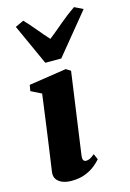

<svg xmlns="http://www.w3.org/2000/svg" viewBox="-128 -902 663 976"><g transform="rotate(-15 204.0 -414.0)"><path d="M124 11Q97 11 76.8 3Q56.5 -5 46 -20.2Q35.5 -35.5 38.5 -58Q40.5 -73 44.5 -100.5Q48.5 -128 53.8 -165.8Q59 -203.5 65.5 -249.8Q72 -296 79 -348.2Q86 -400.5 93.5 -456.5L38.5 -484L44 -515.5L241.5 -545.5L265.5 -530.5L205.5 -102.5Q203 -84.5 207.2 -76.5Q211.5 -68.5 221.5 -68.5Q231.5 -68.5 241.8 -73.5Q252 -78.5 267 -91L280 -61Q270 -48.5 249.5 -31.5Q229 -14.5 197.8 -1.8Q166.5 11 124 11ZM149.5 -603.5 52 -818.5 96.5 -839Q123.5 -811 150.8 -777.8Q178 -744.5 206 -714Q246 -746 284.2 -778.5Q322.5 -811 363.5 -839L408.5 -817L233.5 -603.5Z"/></g></svg>

Font: Merriweather 72pt Black
Style: Italic
Weight: 900
Italic angle: -7.8°
Version: Version 2.101